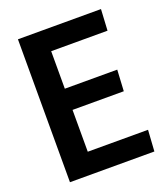

<svg xmlns="http://www.w3.org/2000/svg" viewBox="-134 -824 806 919"><g transform="rotate(-20 269.0 -364.0)"><path d="M64 -728H487L481 -620H194V-429H461L455 -321H194V-108H501L494 0H64Z"/></g></svg>

Font: Murecho Medium
Style: Regular
Weight: 500
Designer: Neil Summerour
Foundry: Positype
Version: Version 1.010; ttfautohint (v1.8.3)